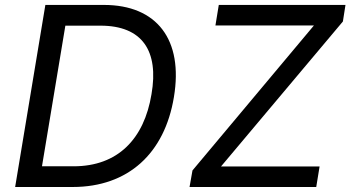

<svg xmlns="http://www.w3.org/2000/svg" viewBox="-20 -747 1400 767"><path d="M270.6 0C492.2 0 637.8 -134.6 674.7 -359C713.1 -588.1 607.2 -727.3 394.9 -727.3H161.2L40.5 0ZM147.7 -82.7 241.1 -644.5H381.4C549 -644.5 615.1 -543 585.2 -370.7C555.8 -191.8 450.6 -82.7 274.1 -82.7ZM737.2 0H1243.3L1256.7 -82H862.9L1349.8 -661.2L1360.1 -727.3H854L840.6 -645.2H1234L748.9 -66.1Z"/></svg>

Font: Margiela Sans Text
Style: Italic
Weight: 400
Italic angle: -9.39999°
Designer: Stefan Endress, Andreas Faust
Version: Version 1.100;FEAKit 1.0